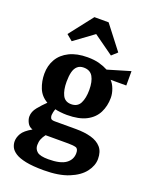

<svg xmlns="http://www.w3.org/2000/svg" viewBox="-165 -816 845 1080"><g transform="rotate(20 257.5 -276.5)"><path d="M234 177Q168 177 126.5 168.5Q85 160 63 145.5Q41 131 33 114Q25 97 25 79Q25 56 39 32Q53 8 97 -17Q75 -24 65 -43.5Q55 -63 55 -80Q55 -109 77 -136Q99 -163 124 -187Q84 -210 68 -250Q52 -290 52 -335Q52 -384 74.5 -422.5Q97 -461 141.5 -483Q186 -505 250 -505Q291 -505 321 -496.5Q351 -488 373 -476L508 -516V-430H414Q430 -414 440 -387Q450 -360 450 -335Q450 -286 430 -246Q410 -206 366 -183Q322 -160 250 -160Q231 -160 209.5 -162.5Q188 -165 179 -168Q175 -159 172.5 -147Q170 -135 170 -130Q170 -118 175 -110.5Q180 -103 199 -103H326Q378 -103 417 -92Q456 -81 478 -56Q500 -31 500 13Q500 53 471 91Q442 129 383 153Q324 177 234 177ZM237 110Q309 110 341.5 86.5Q374 63 374 24Q374 -3 358 -7.5Q342 -12 313 -12H177Q164 5 158 20.5Q152 36 152 56Q152 80 170 95Q188 110 237 110ZM252 -225Q290 -225 305.5 -255.5Q321 -286 321 -335Q321 -385 304.5 -414Q288 -443 249 -443Q226 -443 211.5 -430Q197 -417 191 -393Q185 -369 185 -335Q185 -286 200 -255.5Q215 -225 252 -225ZM134 -559 98 -589 208 -730H293L402 -589L369 -559L250 -644Z"/></g></svg>

Font: Manuale
Style: Regular
Weight: 400
Designer: Eduardo Tunni / Pablo Cosgaya
Foundry: Eduardo Tunni / Pablo Cosgaya
Version: Version 1.002